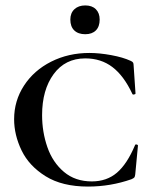

<svg xmlns="http://www.w3.org/2000/svg" viewBox="-20 -675 573 707"><path d="M461 -451Q468 -448 470 -444.5Q472 -441 472 -434L479 -331Q479 -328 473.5 -327Q468 -326 467 -330Q436 -396 394 -428Q352 -460 294 -460Q220 -460 177.5 -402Q135 -344 135 -251Q135 -189 154.5 -133Q174 -77 215.5 -42Q257 -7 318 -7Q373 -7 410.5 -39Q448 -71 477 -140Q478 -144 483 -143Q488 -142 488 -139L478 -33Q477 -25 475 -22Q473 -19 464 -15Q387 12 304 12Q209 12 148 -26Q87 -64 59.5 -121Q32 -178 32 -236Q32 -304 68.5 -360Q105 -416 168.5 -448Q232 -480 309 -480Q346 -480 389.5 -472Q433 -464 461 -451ZM239 -603Q239 -627 254 -641Q269 -655 294 -655Q319 -655 333 -641Q347 -627 347 -603Q347 -577 333 -563Q319 -549 294 -549Q268 -549 253.5 -563Q239 -577 239 -603Z"/></svg>

Font: Cormorant Unicase SemiBold
Style: Regular
Weight: 600
Designer: Christian Thalmann (Catharsis Fonts)
Foundry: Catharsis Fonts
Version: Version 4.000